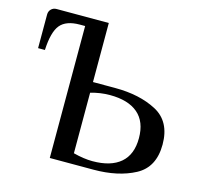

<svg xmlns="http://www.w3.org/2000/svg" viewBox="-98 -765 905 870"><g transform="rotate(15 354.5 -330.0)"><path d="M208 -619H183Q119 -619 91.5 -585.5Q64 -552 60 -467H28V-625Q28 -640 38 -650Q48 -660 63 -660H308V-383H413Q527 -383 606.5 -341Q686 -299 686 -191Q686 -84 607 -42Q528 0 413 0H208ZM575 -191Q575 -268 529.5 -307Q484 -346 398 -346Q353 -346 308 -333V-49Q358 -36 398 -36Q484 -36 529.5 -75Q575 -114 575 -191Z"/></g></svg>

Font: El Messiri Medium
Style: Regular
Weight: 500
Designer: Mohamed Gaber
Foundry: Kief Type Foundry
Version: Version 2.007